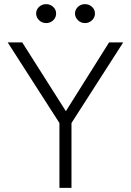

<svg xmlns="http://www.w3.org/2000/svg" viewBox="-20 -904 630 924"><path d="M266 0V-312L17 -700H87L297 -369L505 -700H573L324 -312V0ZM202 -793Q182 -793 168 -806.8Q154 -820.5 154 -839Q154 -851.5 160.5 -861.8Q167 -872 178 -878Q189 -884 202 -884Q221.5 -884 235.8 -871Q250 -858 250 -839Q250 -826.5 243.8 -816Q237.5 -805.5 226.5 -799.2Q215.5 -793 202 -793ZM389 -793Q369 -793 355 -806.8Q341 -820.5 341 -839Q341 -851 347.2 -861.2Q353.5 -871.5 364.5 -877.8Q375.5 -884 389 -884Q408.5 -884 422.8 -871Q437 -858 437 -839Q437 -826.5 430.5 -816Q424 -805.5 413 -799.2Q402 -793 389 -793Z"/></svg>

Font: Geologica Thin Roman Thin
Style: Regular
Weight: 250
Version: Version 1.010;gftools[0.9.28]